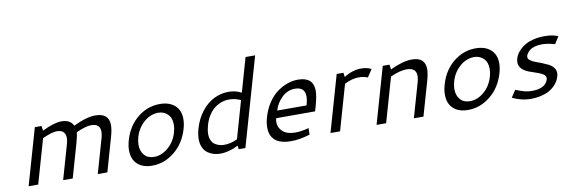

<svg xmlns="http://www.w3.org/2000/svg" viewBox="-53 -1155 4703 1581"><g transform="rotate(-10 2298.5 -364.0)"><path d="M392.1 -405.8Q351.6 -405.8 272 -369.6L166 0H85.9L220.7 -470.2H276.9L282.2 -430.2Q382.3 -479.5 444.8 -479.5Q517.6 -479.5 543 -425.8Q651.9 -479 726.6 -479Q841.3 -479 841.3 -378.4Q841.3 -339.8 824.7 -282.2L744.1 0H664.1L746.1 -286.6Q754.4 -316.9 754.4 -337.9Q754.4 -405.8 679.7 -405.8Q634.8 -405.8 553.2 -369.1Q552.2 -341.8 534.2 -277.8L454.6 0H374.5L457 -288.1Q464.8 -315.4 464.8 -337.4Q464.8 -405.8 392.1 -405.8Z M1266.1 -479.5Q1344.2 -479.5 1390.6 -439.2Q1437 -398.9 1437 -324.7Q1437 -287.6 1424.8 -244.6Q1391.1 -127.9 1306.2 -59.1Q1221.2 9.8 1118.2 9.8Q1040.5 9.8 995.8 -31.5Q951.2 -72.8 951.2 -146.5Q951.2 -186 963.9 -230Q996.6 -344.2 1079.6 -411.9Q1162.6 -479.5 1266.1 -479.5ZM1240.2 -411.1Q1203.1 -411.1 1165.3 -392.8Q1127.4 -374.5 1094.2 -335.2Q1061 -295.9 1045.9 -243.2Q1036.1 -208.5 1036.1 -178.7Q1036.1 -125 1065.2 -91.8Q1094.2 -58.6 1146.5 -58.6Q1209 -58.6 1264.6 -106Q1320.3 -153.3 1341.8 -229Q1351.6 -262.7 1351.6 -293Q1351.6 -349.1 1319.6 -380.1Q1287.6 -411.1 1240.2 -411.1Z M1546.4 -227.1Q1569.8 -307.6 1616.5 -366Q1663.1 -424.3 1720.7 -452.1Q1778.3 -480 1841.8 -480Q1898.9 -480 1948.7 -454.1L2029.8 -737.8H2109.9L1898.4 0H1842.8L1838.4 -30.3Q1760.3 9.8 1688 9.8Q1657.7 9.8 1631.1 1.7Q1604.5 -6.3 1581.8 -22.9Q1559.1 -39.6 1545.7 -69.1Q1532.2 -98.6 1532.2 -138.2Q1532.2 -178.2 1546.4 -227.1ZM1732.9 -56.2Q1785.6 -56.2 1842.3 -82.5L1931.6 -394.5Q1886.7 -417 1835.4 -417Q1813.5 -417 1791.7 -412.4Q1770 -407.7 1745.1 -395.3Q1720.2 -382.8 1699.2 -363.5Q1678.2 -344.2 1658.9 -312.3Q1639.6 -280.3 1627.9 -239.3Q1616.2 -197.3 1616.2 -167Q1616.2 -135.3 1627 -112.5Q1637.7 -89.8 1655.8 -78.1Q1673.8 -66.4 1692.9 -61.3Q1711.9 -56.2 1732.9 -56.2Z M2420.4 -479.5Q2550.8 -479.5 2550.8 -364.3Q2550.8 -319.8 2526.9 -234.9L2516.1 -197.8H2190.9Q2186 -179.7 2186 -165Q2186 -118.7 2221.9 -86.4Q2257.8 -54.2 2326.7 -54.2Q2375 -54.2 2439 -71.3L2438 -17.1Q2353 9.8 2278.3 9.8Q2239.3 9.8 2209 2.2Q2178.7 -5.4 2159.4 -18.3Q2140.1 -31.2 2127.4 -50Q2114.7 -68.8 2109.6 -89.4Q2104.5 -109.9 2104.5 -134.3Q2104.5 -174.8 2117.7 -219.7Q2136.7 -285.6 2171.1 -336.9Q2205.6 -388.2 2247.3 -418.5Q2289.1 -448.7 2333 -464.1Q2377 -479.5 2420.4 -479.5ZM2383.8 -410.2Q2322.3 -410.2 2274.9 -364.7Q2227.5 -319.3 2210 -258.3H2455.6Q2467.8 -300.8 2467.8 -330.6Q2467.8 -410.2 2383.8 -410.2Z M2805.7 -434.1Q2877.9 -479.5 2950.2 -479.5Q2999.5 -479.5 3034.7 -460.4L2992.7 -397Q2959 -411.1 2919.4 -411.1Q2859.9 -411.1 2798.3 -378.4L2689.9 0H2609.9L2744.6 -470.2H2800.8Z M3129.9 -470.2H3186L3191.9 -429.2Q3297.9 -480 3373 -480Q3485.4 -480 3485.4 -380.9Q3485.4 -341.3 3467.8 -280.8L3387.2 0H3307.1L3388.7 -284.7Q3397.9 -317.9 3397.9 -338.4Q3397.9 -407.7 3317.4 -407.7Q3261.7 -407.7 3181.6 -371.6L3075.2 0H2995.1Z M3907.2 -479.5Q3985.4 -479.5 4031.7 -439.2Q4078.1 -398.9 4078.1 -324.7Q4078.1 -287.6 4065.9 -244.6Q4032.2 -127.9 3947.3 -59.1Q3862.3 9.8 3759.3 9.8Q3681.6 9.8 3637 -31.5Q3592.3 -72.8 3592.3 -146.5Q3592.3 -186 3605 -230Q3637.7 -344.2 3720.7 -411.9Q3803.7 -479.5 3907.2 -479.5ZM3881.3 -411.1Q3844.2 -411.1 3806.4 -392.8Q3768.6 -374.5 3735.4 -335.2Q3702.1 -295.9 3687 -243.2Q3677.2 -208.5 3677.2 -178.7Q3677.2 -125 3706.3 -91.8Q3735.4 -58.6 3787.6 -58.6Q3850.1 -58.6 3905.8 -106Q3961.4 -153.3 3982.9 -229Q3992.7 -262.7 3992.7 -293Q3992.7 -349.1 3960.7 -380.1Q3928.7 -411.1 3881.3 -411.1Z M4481.4 -479.5Q4491.7 -479.5 4500.5 -479.2Q4509.3 -479 4517.6 -478Q4525.9 -477.1 4531.5 -476.6Q4537.1 -476.1 4544.7 -474.6Q4552.2 -473.1 4555.7 -472.4Q4559.1 -471.7 4566.9 -469.5Q4574.7 -467.3 4576.4 -466.8Q4578.1 -466.3 4586.7 -463.4Q4595.2 -460.4 4596.7 -460L4558.6 -399.4Q4497.6 -417 4450.7 -417Q4416 -417 4388.9 -408.9Q4361.8 -400.9 4347.4 -388.4Q4333 -376 4325.7 -365.2Q4318.4 -354.5 4315.4 -344.7Q4314 -339.8 4314 -335Q4314 -319.3 4330.3 -306.4Q4346.7 -293.5 4371.1 -284.9Q4395.5 -276.4 4424.1 -264.9Q4452.6 -253.4 4477.1 -241.5Q4501.5 -229.5 4517.8 -209Q4534.2 -188.5 4534.2 -162.6Q4534.2 -149.4 4529.8 -134.3Q4523.9 -114.7 4513.7 -96.4Q4503.4 -78.1 4483.4 -58.3Q4463.4 -38.6 4437 -23.9Q4410.6 -9.3 4370.1 0.2Q4329.6 9.8 4281.2 9.8Q4208 9.8 4130.4 -26.9L4169.4 -86.4Q4213.9 -68.4 4243.2 -60.8Q4272.5 -53.2 4302.2 -53.2Q4419.4 -53.2 4440.4 -127Q4441.9 -132.8 4441.9 -138.2Q4441.9 -157.2 4419.7 -170.9Q4397.5 -184.6 4365.7 -194.6Q4334 -204.6 4302.2 -216.8Q4270.5 -229 4248.3 -251.5Q4226.1 -273.9 4226.1 -305.7Q4226.1 -321.3 4231 -337.9Q4235.8 -355 4246.6 -372.8Q4257.3 -390.6 4278.1 -410.4Q4298.8 -430.2 4325.7 -445.1Q4352.5 -460 4393.3 -469.7Q4434.1 -479.5 4481.4 -479.5Z"/></g></svg>

Font: Cantarell
Style: Italic
Weight: 400
Italic angle: -16°
Designer: Dave Crossland
Version: Version 1.004